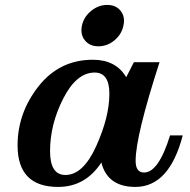

<svg xmlns="http://www.w3.org/2000/svg" viewBox="-20 -737 760 768"><path d="M618.2 -488.3Q522.5 -192.9 522.5 -93.8Q522.5 -46.9 556.2 -46.9Q614.3 -46.9 660.2 -195.3H710.9Q657.2 10.7 521.5 10.7Q410.2 10.7 385.3 -86.9Q321.8 10.7 212.4 10.7Q50.3 10.7 50.3 -155.3Q50.3 -285.2 134 -391.6Q217.8 -498 351.6 -498Q443.4 -498 484.9 -428.2L515.6 -488.3ZM241.7 -37.1Q313 -37.1 365.2 -153.3Q417.5 -269.5 417.5 -362.3Q417.5 -446.8 358.4 -446.8Q286.1 -446.8 233.2 -343.3Q180.2 -239.7 180.2 -132.3Q180.2 -37.1 241.7 -37.1ZM373.5 -551.8Q338.9 -551.8 319.8 -575.2Q305.7 -592.3 305.7 -615.7Q305.7 -624.5 307.6 -634.3Q315.4 -669.9 344.7 -693.6Q374 -717.3 408.7 -717.3Q443.8 -717.3 462.4 -693.8Q476.1 -676.8 476.1 -654.3Q476.1 -644.5 473.6 -634.3Q466.3 -599.1 437.5 -575.4Q408.7 -551.8 373.5 -551.8Z"/></svg>

Font: Munson
Style: Bold Italic
Weight: 700
Italic angle: -12°
Designer: Paul James MIller
Foundry: High-Logic / Made with FontCreator
Version: Version 2.10;May 5, 2019;FontCreator 11.5.0.2430 64-bit